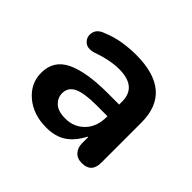

<svg xmlns="http://www.w3.org/2000/svg" viewBox="-87 -817 512 512"><g transform="rotate(45 168.5 -561.5)"><path d="M229 -545H187Q141 -545 120.5 -535Q100 -525 100 -503Q100 -486 113 -473.5Q126 -461 154 -461Q186 -461 207.5 -483Q229 -505 229 -543ZM135 -408Q86 -408 54 -435Q22 -462 22 -502Q22 -549 64 -569Q106 -589 185 -589H229V-600Q229 -656 162 -656Q128 -656 83 -640Q62 -634 50.5 -645Q39 -656 42.5 -672.5Q46 -689 66 -696Q92 -707 117.5 -711Q143 -715 167 -715Q305 -715 305 -597V-446Q305 -408 269 -408Q251 -408 241.5 -419Q232 -430 232 -446V-469H230Q214 -438 191.5 -423Q169 -408 135 -408Z"/></g></svg>

Font: Chiron GoRound TC M
Style: Regular
Weight: 500
Designer: Ryoko NISHIZUKA 西塚涼子 (kana, bopomofo & ideographs); Paul D. Hunt (Latin, Greek & Cyrillic); Sandoll Communications 산돌커뮤니
Foundry: Adobe
Version: Version 1.000;hotconv 1.1.1;makeotfexe 2.6.0